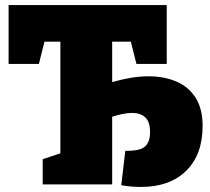

<svg xmlns="http://www.w3.org/2000/svg" viewBox="-20 -730 833 760"><path d="M538 10Q520 10 500.5 8.5Q481 7 460 3L476 -133Q534 -132 554 -150Q574 -168 574 -207Q574 -248 555 -265.5Q536 -283 503 -283Q486 -283 466 -279Q446 -275 424 -268V0H149V-100L219 -123V-565H156L134 -477H14V-710H640V-477H520L498 -565H424V-405Q462 -416 498 -422Q534 -428 568 -428Q629 -428 677.5 -407.5Q726 -387 754 -343.5Q782 -300 782 -231Q782 -118 717 -54Q652 10 538 10Z"/></svg>

Font: Bitter Black
Style: Regular
Weight: 900
Designer: Sol Matas, and Bitter project Authors
Foundry: Sol Matas
Version: Version 2.001